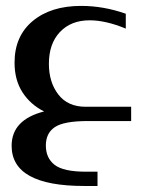

<svg xmlns="http://www.w3.org/2000/svg" viewBox="-20 -406 480 644"><path d="M419.9 -47.9V0H274.9Q194.3 0 164.1 20.3Q133.8 40.5 133.8 82Q133.8 124 163.3 147Q192.9 169.9 268.1 169.9H307.1V217.8H262.2Q19 217.8 19 83Q19 -4.4 127.9 -32.2Q82 -55.2 55.4 -96.4Q28.8 -137.7 28.8 -195.8Q28.8 -284.7 89.6 -335.4Q150.4 -386.2 252 -386.2Q327.6 -386.2 401.9 -359.9V-310.1Q334.5 -337.9 280.8 -337.9Q218.3 -337.9 181.2 -298.8Q144 -259.8 144 -191.9Q144 -129.9 175.8 -88.9Q207.5 -47.9 267.1 -47.9Z"/></svg>

Font: Wesal
Style: Regular
Weight: 500
Designer: Ahmed zaza
Foundry: Ahmed zaza
Version: Version 2.01